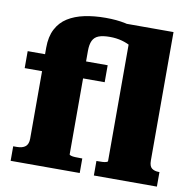

<svg xmlns="http://www.w3.org/2000/svg" viewBox="-84 -852 942 936"><g transform="rotate(10 387.0 -383.5)"><path d="M18 -541H414V-457H18ZM441 0V-72H448Q459 -72 470.5 -72.5Q482 -73 489.5 -75.5Q497 -78 497 -81V-701L411 -756H702V-120Q702 -92 715 -82Q728 -72 750 -72H753V0ZM371 0H29V-72H47Q75 -72 89.5 -84Q104 -96 104 -123V-574Q104 -628 123.5 -665.5Q143 -703 178 -725Q213 -747 260.5 -757Q308 -767 365 -767Q420 -767 462 -758Q504 -749 534.5 -735Q565 -721 586 -704L543 -619Q531 -638 509.5 -651Q488 -664 460.5 -671.5Q433 -679 401 -679Q366 -679 345.5 -671Q325 -663 316 -644Q307 -625 307 -593V-81Q307 -78 315 -75.5Q323 -73 335.5 -72.5Q348 -72 362 -72H371Z"/></g></svg>

Font: Roboto Serif ExtraBold
Style: Regular
Weight: 800
Designer: Greg Gazdowicz
Foundry: Commercial Type
Version: Version 1.008